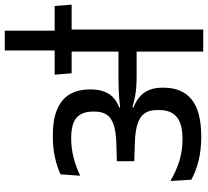

<svg xmlns="http://www.w3.org/2000/svg" viewBox="-54 -834 888 820"><g transform="rotate(-90 390.0 -424.0)"><path d="M780 -562 774.5 -634.5H481L487 -562ZM579.5 0H674V-589H579.5ZM27 -140.5 32.5 -51Q68 -31 114 -19.8Q160 -8.5 217 -8.5Q323.5 -8.5 374.5 -49Q425.5 -89.5 425.5 -169.5V-176Q425.5 -213 411 -241Q396.5 -269 363.5 -287.5Q330.5 -306 275 -314.5L274 -347Q326 -349.5 357.8 -366.2Q389.5 -383 403.8 -411.5Q418 -440 418 -478V-484.5Q418 -534.5 397.5 -569.8Q377 -605 333.2 -623.8Q289.5 -642.5 220 -642.5Q170 -642.5 128.8 -633.5Q87.5 -624.5 55.5 -609.5L49.5 -525.5Q88 -544 128 -554Q168 -564 209.5 -564Q271.5 -564 297.5 -540.8Q323.5 -517.5 323.5 -470.5V-463Q323.5 -432 310.2 -412.2Q297 -392.5 267 -382.5Q237 -372.5 186 -371L111.5 -369V-294.5L191 -292Q240.5 -290.5 271.2 -280.5Q302 -270.5 316 -250.2Q330 -230 330 -198V-188Q330 -153.5 316.5 -131.5Q303 -109.5 275.8 -99Q248.5 -88.5 207.5 -88.5Q155.5 -88.5 111.8 -102.2Q68 -116 27 -140.5ZM269 -355V-306.5L339 -291L341.5 -302.5Q363 -296.5 381.8 -292.5Q400.5 -288.5 422.8 -286.5Q445 -284.5 476.5 -284.5H613.5V-362H474.5Q443 -362 421.5 -361.2Q400 -360.5 381.5 -359Q363 -357.5 341 -355L340 -363.5ZM584.5 -847.5V-622.5H669V-847.5Z"/></g></svg>

Font: Anek Devanagari Medium
Style: Regular
Weight: 500
Designer: Kailash Malviya (Devanagari) & Yesha Goshar (Latin)
Foundry: Ek Type
Version: Version 1.003